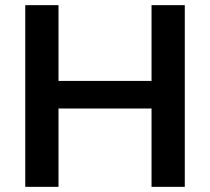

<svg xmlns="http://www.w3.org/2000/svg" viewBox="-20 -725 814 745"><path d="M78 0V-705H207V-411H568V-705H697V0H568V-304H207V0Z"/></svg>

Font: Mulish ExtraLight
Style: Bold
Weight: 700
Version: Version 3.603